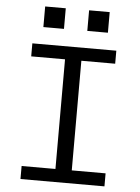

<svg xmlns="http://www.w3.org/2000/svg" viewBox="-59 -938 719 984"><g transform="rotate(5 300.0 -446.0)"><path d="M84 0V-67H258V-631H84V-698H516V-631H342V-67H516V0ZM465 -892V-786H359V-892ZM239 -892V-786H133V-892Z"/></g></svg>

Font: iA Writer Duo V
Style: Regular
Weight: 400
Designer: Mike Abbink, Paul van der Laan, Pieter van Rosmalen, Oliver Reichenstein
Foundry: Information Architects Inc.
Version: Version 2.000